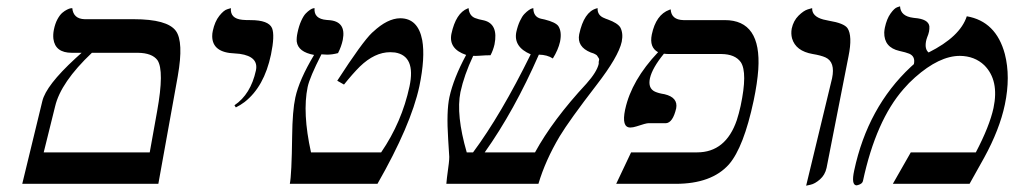

<svg xmlns="http://www.w3.org/2000/svg" viewBox="-20 -585 3227 611"><path d="M272.5 -417Q173.3 -323.2 155.3 -246.1L119.1 -100.1H456.5L480 -231Q503.4 -360.4 481 -393.6Q463.9 -416.5 418.5 -417ZM50.8 0 114.7 -263.2Q126.5 -313 219.7 -398.9Q230.5 -408.7 239.7 -417H208.5Q155.8 -417 149.9 -461.4Q148.4 -475.1 151.4 -490.2Q155.3 -509.8 162.8 -523.7Q170.4 -537.6 178.2 -544.2Q186 -550.8 193.4 -554.4Q200.7 -558.1 205.1 -558.6L210 -559.1Q213.4 -524.9 249.5 -523.9H405.3Q512.2 -523.9 539.6 -486.8Q564.9 -452.1 545.9 -343.8Q545.4 -341.8 545.4 -340.8L483.9 0Z M730.5 -243.2 726.1 -250Q777.8 -284.7 794.4 -360.8Q803.7 -404.8 743.2 -413.6Q734.9 -414.6 727.1 -415Q655.8 -417.5 655.3 -469.7Q655.3 -478.5 657.2 -486.8Q663.6 -516.6 678 -534.7Q692.4 -552.7 703.6 -555.7L714.8 -559.1Q711.9 -525.9 751 -522Q760.3 -521 777.3 -521Q834.5 -521 845.7 -495.6Q855 -472.2 842.3 -411.1Q820.8 -309.1 758.3 -260.3Q744.6 -250 730.5 -243.2Z M979.5 -410.2Q928.7 -419.4 924.3 -452.6Q923.3 -465.3 926.8 -481Q931.2 -502.4 938.5 -518.6Q945.8 -534.7 952.9 -542Q960 -549.3 966.6 -553.7Q973.1 -558.1 977.1 -558.6L981 -559.1Q978 -524.9 1019.5 -521.5Q1022.5 -521 1025.9 -521Q1082.5 -517.6 1070.8 -458Q1066.4 -437 1055.7 -416Q1037.6 -411.1 1021 -411.1Q1018.1 -411.1 1011.7 -411.6Q1005.4 -412.1 1002.9 -412.1Q965.3 -338.4 959 -308.1Q941.9 -226.1 969.7 -100.1H1192.9Q1258.8 -196.3 1283.2 -310.1Q1303.7 -407.2 1236.8 -418Q1229 -418.9 1221.7 -418.9Q1172.4 -418.9 1125 -373Q1102.5 -350.6 1074.7 -315.9L1053.2 -328.1Q1132.8 -451.2 1164.1 -481Q1166 -482.9 1167.5 -483.9Q1212.9 -526.4 1253.4 -526.9Q1310.5 -526.9 1323.7 -457Q1333.5 -401.9 1314.5 -310.1Q1287.6 -186 1181.2 0H902.3Q908.2 -29.3 909.7 -151.9Q910.6 -232.4 919.9 -274.9Q932.1 -331.1 979.5 -410.2Z M1958.5 -452.1Q1948.2 -404.8 1878.4 -314.5Q1791.5 -201.7 1761.2 -151.4Q1715.8 -75.2 1693.4 0H1400.4Q1400.4 -6.8 1408.2 -64.5Q1409.7 -77.6 1409.7 -85.9Q1408.7 -106.4 1406.2 -141.6Q1400.4 -231 1410.2 -275.9Q1423.3 -335.9 1463.4 -410.2Q1407.2 -429.2 1416.5 -477.1Q1430.7 -543.5 1468.3 -558.1Q1470.7 -559.1 1471.2 -559.1Q1473.1 -535.6 1491.2 -527.8Q1502 -523.4 1520.5 -520Q1566.4 -508.3 1553.7 -443.8Q1549.3 -424.8 1541 -409.2Q1525.9 -409.2 1506.8 -407.7Q1492.7 -406.7 1485.8 -407.2Q1457 -346.2 1445.3 -292Q1430.7 -219.7 1465.3 -100.1H1485.4Q1574.2 -219.7 1668.9 -412.1Q1613.8 -435.5 1623 -482.9Q1627.4 -502.9 1634.5 -518.1Q1641.6 -533.2 1648.7 -540.5Q1655.8 -547.9 1662.4 -552.5Q1668.9 -557.1 1672.9 -558.1L1677.2 -559.1Q1677.2 -531.2 1701.7 -525.4Q1703.1 -524.9 1706.5 -524.4Q1711.4 -523.4 1713.4 -522.9Q1748 -514.2 1756.8 -502Q1768.6 -483.9 1762.2 -452.1Q1756.3 -426.3 1739.3 -398.9Q1721.7 -410.6 1694.8 -411.1Q1616.2 -231.9 1522.5 -100.1H1682.6Q1738.8 -203.1 1846.2 -318.8Q1879.4 -356 1885.3 -381.8Q1884.8 -388.7 1886.2 -392.8Q1887.7 -397 1884.5 -401.1Q1881.3 -405.3 1880.6 -407.2Q1879.9 -409.2 1875.5 -411.6Q1871.1 -414.1 1869.9 -414.6Q1868.7 -415 1864.5 -416.5Q1860.4 -418 1859.9 -418Q1815.4 -436 1823.2 -476.1Q1838.4 -546.9 1877.9 -558.1Q1882.3 -559.1 1881.8 -559.1Q1880.4 -535.6 1904.3 -526.9Q1905.3 -526.4 1907.7 -525.4Q1912.6 -523.4 1914.6 -522.9Q1945.3 -511.7 1954.1 -497.6Q1963.9 -479 1958.5 -452.1Z M2336.9 -248Q2359.4 -354 2337.4 -387.2Q2319.3 -412.6 2275.9 -413.1H2109.9Q2100.6 -413.1 2092.8 -414.1Q2055.7 -368.7 2048.3 -335.9Q2041.5 -304.2 2064 -293.5Q2075.7 -288.1 2094.7 -285.2Q2138.2 -274.9 2131.8 -240.2Q2121.1 -194.3 2099.1 -192.9H2043Q2035.6 -192.9 2004.9 -182.6Q1994.1 -179.2 1985.8 -179.2Q1957.5 -179.2 1969.2 -235.8Q1969.7 -237.3 1969.7 -237.8Q1989.7 -329.6 2074.2 -418.9Q2045.9 -434.1 2054.2 -475.1Q2067.4 -538.1 2109.9 -553.7Q2109.9 -553.7 2114.3 -555.2Q2116.2 -522 2154.8 -521H2286.6Q2403.3 -521 2393.1 -364.3Q2390.1 -320.8 2378.4 -265.1Q2346.7 -116.2 2299.8 -62Q2244.6 0 2129.9 0H1940.9L1988.3 -100.1H2198.2Q2289.6 -100.1 2324.7 -202.6Q2331.5 -223.6 2336.9 -248Z M2545.4 5.9 2627.9 -335.9Q2638.7 -387.7 2606.9 -402.3Q2592.8 -408.7 2566.4 -413.1Q2512.2 -422.4 2500.5 -462.9Q2496.6 -478 2499.5 -494.1Q2504.9 -519 2521.2 -535.2Q2537.6 -551.3 2550.8 -555.2L2564.5 -559.1Q2563.5 -532.7 2600.1 -522.9Q2606.4 -521.5 2618.2 -519Q2665.5 -511.2 2676.8 -495.6Q2693.4 -471.2 2680.2 -405.8L2610.4 -50.8Q2605.5 -28.3 2589.4 -14.2Q2573.2 0 2559.1 2.9Z M3056.6 -533.2Q3149.9 -517.1 3177.7 -413.1Q3196.3 -340.8 3177.7 -252Q3161.1 -172.9 3111.8 -83L3065.4 0H2821.3L2878.4 -100.1H3085.4Q3128.9 -183.1 3141.6 -241.2Q3160.2 -329.6 3112.3 -377.4Q3081.5 -406.7 3034.7 -407.2Q2969.2 -407.2 2892.1 -338.9Q2872.1 -321.3 2855.5 -301.8Q2767.6 -201.7 2726.1 -8.8Q2724.1 0 2710.4 3.9Q2707 4.9 2705.1 4.9Q2688.5 2.9 2698.2 -42Q2741.2 -243.7 2878.4 -372.1Q2883.8 -377 2888.2 -380.9Q2893.6 -405.3 2873.5 -414.1Q2862.8 -418.5 2842.3 -422.9Q2793 -434.1 2793.9 -481.9Q2794.4 -489.7 2795.9 -497.1Q2801.8 -524.9 2814 -542Q2826.2 -559.1 2835.4 -562L2844.2 -564.9Q2845.7 -533.2 2886.7 -528.3Q2889.2 -527.8 2890.6 -527.8Q2934.1 -524.4 2937.5 -501.5Q2938 -493.7 2936.5 -484.9Q2934.6 -475.6 2930.7 -466.8Q2927.7 -458.5 2926.8 -453.1Q2922.4 -428.2 2935.1 -418Q3035.6 -468.3 3056.6 -533.2Z"/></svg>

Font: Linux Biolinum Capitals O
Style: Italic Samll Caps
Weight: 400
Italic angle: -12°
Designer: Philipp H. Poll
Foundry: Philipp H. Poll
Version: Version 0.6.2